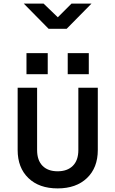

<svg xmlns="http://www.w3.org/2000/svg" viewBox="-20 -1037 640 1066"><path d="M300 9Q197 9 137.5 -48.5Q78 -106 78 -204V-550H186V-204Q186 -147 216 -116.5Q246 -86 300 -86Q354 -86 384.5 -116.5Q415 -147 415 -204V-550H523V-204Q523 -106 463 -48.5Q403 9 300 9ZM127 -742H245V-625H127ZM356 -742H473V-625H356ZM250 -877 112 -1017H222L301 -941L377 -1017H488L350 -877Z"/></svg>

Font: Tiny SemiBold
Style: Regular
Weight: 600
Designer: Philipp Nurullin, Konstantin Bulenkov
Foundry: JetBrains
Version: Version 2.251; ttfautohint (v1.8.4.7-5d5b)